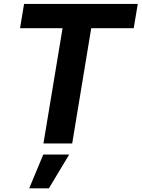

<svg xmlns="http://www.w3.org/2000/svg" viewBox="-20 -748 738 1001"><path d="M84.5 -601.1 105.5 -727.5H698.2L677.2 -601.1H455.6L356.4 0H206.5L306.2 -601.1ZM132.3 233.9 205.6 57.6H340.8L234.9 233.9Z"/></svg>

Font: Inter 24pt
Style: Bold Italic
Weight: 700
Italic angle: -9.3988°
Version: Version 4.001;git-66647c0bb